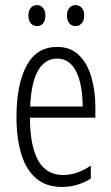

<svg xmlns="http://www.w3.org/2000/svg" viewBox="-20 -727 439 757"><path d="M205 -542Q259 -542 292 -509Q325 -476 340.5 -422Q356 -368 356 -305V-263H98Q99 -37 228 -37Q284 -37 338 -74V-23Q313 -7 284.5 1.5Q256 10 224 10Q161 10 121.5 -24.5Q82 -59 63.5 -121Q45 -183 45 -265Q45 -395 85 -468.5Q125 -542 205 -542ZM205 -496Q158 -496 130.5 -449.5Q103 -403 99 -307H306Q306 -358 296 -401Q286 -444 263.5 -470Q241 -496 205 -496ZM92 -666Q92 -685 101.5 -696Q111 -707 126 -707Q140 -707 149.5 -696Q159 -685 159 -666Q159 -645 149.5 -634.5Q140 -624 126 -624Q111 -624 101.5 -635Q92 -646 92 -666ZM244 -666Q244 -685 253.5 -696Q263 -707 278 -707Q292 -707 302 -696.5Q312 -686 312 -666Q312 -646 302 -635Q292 -624 278 -624Q263 -624 253.5 -635Q244 -646 244 -666Z"/></svg>

Font: Noto Sans Sinhala ExtraCondensed Light
Style: Regular
Weight: 300
Width: 2
Designer: Jelle Bosma - Monotype Design Team
Foundry: Monotype Imaging Inc.
Version: Version 2.006; ttfautohint (v1.8.4.7-5d5b)